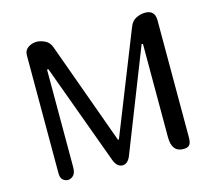

<svg xmlns="http://www.w3.org/2000/svg" viewBox="-101 -835 1080 961"><g transform="rotate(-15 438.5 -354.5)"><path d="M736 0Q676 0 676 -77V-561H669L463 -37Q448 0 421 0Q393 0 378 -37L186 -561H179V-56Q179 -24 165.5 -12Q152 0 138 0Q124 0 112 -10Q100 -20 100 -45V-656Q100 -682 120 -695.5Q140 -709 164 -709Q183 -709 206 -698.5Q229 -688 239 -661L431 -130H436L645 -656Q656 -686 679.5 -697.5Q703 -709 726 -709Q777 -709 777 -656V-50Q777 -22 768 -11Q759 0 736 0Z"/></g></svg>

Font: Marmelad
Style: Regular
Weight: 400
Designer: Manvel Shmavonyan
Foundry: Cyreal
Version: Version 1.110; ttfautohint (v1.8.4.7-5d5b)